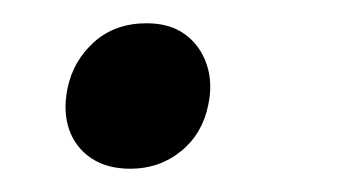

<svg xmlns="http://www.w3.org/2000/svg" viewBox="-20 -139 302 165"><path d="M92 6Q72 6 58.5 -3Q45 -12 39.5 -27.5Q34 -43 38 -63Q43 -87 61 -103Q79 -119 106 -119Q126 -119 139 -109.5Q152 -100 157.5 -84Q163 -68 159 -49Q154 -24 135.5 -9Q117 6 92 6Z"/></svg>

Font: Ysabeau Infant SemiBold
Style: Italic
Weight: 600
Italic angle: -12°
Designer: Christian Thalmann (Catharsis Fonts)
Version: Version 2.002; featfreeze: ss01,ss02,lnum